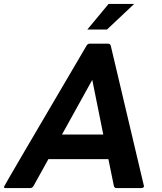

<svg xmlns="http://www.w3.org/2000/svg" viewBox="-48 -956 821 976"><path d="M477 -272 421 -550 267 -272ZM670 0H544Q534 0 531 -10L503 -147H198L122 -10Q116 0 105 0H-19Q-28 0 -28 -6Q-28 -10 392 -724Q398 -734 408 -734H501Q512 -734 515 -724L684 -9Q682 0 670 0ZM496 -806H396L504 -936H634Z"/></svg>

Font: YamahaIndonesia935. App
Style: Bold Italic
Weight: 700
Italic angle: -10°
Designer: Dalton Maag Ltd
Foundry: Dalton Maag Ltd
Version: Version 1.002; January 01, 2024; Regular/Italic